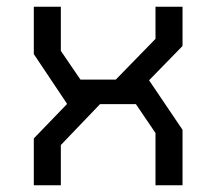

<svg xmlns="http://www.w3.org/2000/svg" viewBox="-20 -548 640 568"><path d="M440 -528V-433L322.5 -312.5H218L160 -397.5V-528H80V-388L178 -241.5V-240L80 -138.5V0H160V-119L276 -240H382L440 -154.5V0H520V-164L421 -310.5L520 -412V-528Z"/></svg>

Font: Kode Mono
Style: Regular
Weight: 400
Monospace: yes
Designer: Isa Ozler
Foundry: Kadena LLC
Version: Version 1.000;gftools[0.9.28]